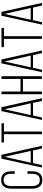

<svg xmlns="http://www.w3.org/2000/svg" viewBox="1265 -2011 752 3322"><g transform="rotate(-90 1641.0 -350.0)"><path d="M37.1 -170.9V-528.8Q37.1 -609.4 74.2 -657.7Q111.3 -706.1 188 -706.1Q264.6 -706.1 301.8 -657.7Q338.9 -609.4 338.9 -528.8V-471.2H294.9V-532.2Q294.9 -592.8 269.5 -628.4Q244.1 -664.1 189 -664.1Q133.8 -664.1 108.4 -628.4Q83 -592.8 83 -532.2V-168Q83 -107.4 108.4 -72.3Q133.8 -37.1 189 -37.1Q244.1 -37.1 269.5 -72.3Q294.9 -107.4 294.9 -168V-251H338.9V-170.9Q338.9 -90.3 301.8 -42.2Q264.6 5.9 188 5.9Q111.3 5.9 74.2 -42.2Q37.1 -90.3 37.1 -170.9Z M403.3 0 556.6 -701.2H623.5L779.3 0H733.4L698.7 -154.8H480.5L445.3 0ZM487.3 -194.8H691.4L588.4 -647.9Z M836.9 -658.2V-700.2H1168.9V-658.2H1025.9V0H980V-658.2Z M1226.6 0 1379.9 -701.2H1446.8L1602.5 0H1556.6L1522 -154.8H1303.7L1268.6 0ZM1310.5 -194.8H1514.6L1411.6 -647.9Z M1672.4 0V-700.2H1718.3V-371.1H1936.5V-700.2H1983.4V0H1936.5V-329.1H1718.3V0Z M2052.7 0 2206.1 -701.2H2272.9L2428.7 0H2382.8L2348.1 -154.8H2129.9L2094.7 0ZM2136.7 -194.8H2340.8L2237.8 -647.9Z M2486.3 -658.2V-700.2H2818.4V-658.2H2675.3V0H2629.4V-658.2Z M2876 0 3029.3 -701.2H3096.2L3252 0H3206.1L3171.4 -154.8H2953.1L2918 0ZM2960 -194.8H3164.1L3061 -647.9Z"/></g></svg>

Font: Bebas Neue Book
Style: Regular
Weight: 400
Designer: Ryoichi Tsunekawa
Foundry: Ryoichi Tsunekawa
Version: Version 001.003